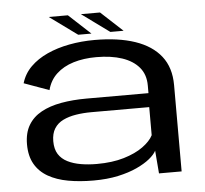

<svg xmlns="http://www.w3.org/2000/svg" viewBox="-51 -764 881 824"><g transform="rotate(-5 389.0 -352.0)"><path d="M319 6Q378.5 6 425.5 -4.2Q472.5 -14.5 507 -30.5Q541.5 -46.5 563.2 -64.2Q585 -82 593.5 -98.5L601.5 0H699V-372Q699 -447.5 660.5 -496.5Q622 -545.5 549.8 -570Q477.5 -594.5 375.5 -594.5Q318.5 -594.5 266 -584.5Q213.5 -574.5 170.8 -555Q128 -535.5 98.2 -506Q68.5 -476.5 56.5 -436L164.5 -397Q175 -438.5 204.5 -466Q234 -493.5 278 -507Q322 -520.5 376.5 -520.5Q440.5 -520.5 487.5 -504.8Q534.5 -489 560.5 -458Q586.5 -427 586.5 -380V-347H319.5Q260 -347 210 -338Q160 -329 123.8 -309Q87.5 -289 67.8 -255.8Q48 -222.5 48 -173.5Q48 -123 67.8 -88.5Q87.5 -54 124 -33Q160.5 -12 210 -3Q259.5 6 319 6ZM339.5 -63.5Q303 -63.5 270.8 -69Q238.5 -74.5 213.8 -87Q189 -99.5 175.2 -121.2Q161.5 -143 161.5 -177Q161.5 -210 175.2 -231.8Q189 -253.5 213.2 -265.2Q237.5 -277 269 -282Q300.5 -287 335.5 -287H584.5V-166Q572 -141 539.2 -117.2Q506.5 -93.5 456.2 -78.5Q406 -63.5 339.5 -63.5ZM446.5 -623H503.5L409.5 -710H327ZM308 -623H365L271 -710H188.5Z"/></g></svg>

Font: Anybody Expanded
Style: Regular
Weight: 400
Width: 7
Version: Version 1.113;gftools[0.9.25]